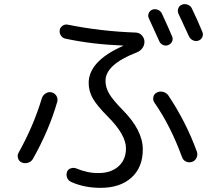

<svg xmlns="http://www.w3.org/2000/svg" viewBox="-20 -862 1040 925"><path d="M747.1 -664.1Q714.8 -735.4 697.3 -773.4Q691.4 -785.2 696.3 -797.9Q701.2 -810.5 713.9 -815.4Q726.6 -820.3 740.2 -814.9Q753.9 -809.6 759.8 -796.9Q790 -732.4 809.6 -685.5Q814.5 -673.8 809.1 -662.1Q803.7 -650.4 791 -645Q778.3 -639.6 765.1 -645.5Q752 -651.4 747.1 -664.1ZM904.3 -821.3Q929.7 -769.5 955.1 -708Q960 -695.3 954.6 -683.1Q949.2 -670.9 935.5 -666Q922.9 -662.1 910.2 -667.5Q897.5 -672.9 890.6 -686.5Q882.8 -703.1 839.8 -795.9Q834 -808.6 838.9 -821.8Q843.8 -835 856.9 -839.8Q870.1 -844.7 884.3 -839.4Q898.4 -834 904.3 -821.3ZM294.9 -675.8Q281.2 -678.7 273.4 -690.9Q265.6 -703.1 267.6 -716.8Q269.5 -729.5 281.2 -737.8Q293 -746.1 306.6 -743.2Q465.8 -710.9 634.8 -705.1Q651.4 -704.1 663.1 -691.9Q674.8 -679.7 675.8 -663.1Q676.8 -645.5 666.5 -630.9Q656.2 -616.2 638.7 -609.4Q487.3 -550.8 488.3 -471.7Q488.3 -441.4 505.4 -411.6Q522.5 -381.8 570.3 -333Q668 -234.4 668 -142.6Q668 -55.7 613.3 -6.3Q558.6 43 464.8 43Q385.7 43 323.2 14.6Q309.6 8.8 303.7 -4.9Q297.9 -18.6 302.7 -33.2Q306.6 -45.9 320.3 -50.8Q334 -55.7 346.7 -50.8Q403.3 -27.3 455.1 -28.3Q514.6 -28.3 550.8 -60.5Q586.9 -92.8 586.9 -147.5Q586.9 -212.9 499 -300.8Q447.3 -352.5 427.2 -387.7Q407.2 -422.9 407.2 -461.9Q407.2 -567.4 572.3 -640.6Q573.2 -640.6 573.2 -641.6Q573.2 -642.6 571.3 -642.6Q422.9 -648.4 294.9 -675.8ZM856.4 -106.4Q801.8 -255.9 723.6 -368.2Q715.8 -379.9 718.8 -394.5Q721.7 -409.2 735.4 -416Q749 -423.8 765.6 -419.4Q782.2 -415 791 -402.3Q877 -273.4 928.7 -130.9Q933.6 -116.2 926.8 -101.6Q919.9 -86.9 904.8 -82Q889.6 -77.1 875.5 -84Q861.3 -90.8 856.4 -106.4ZM181.6 -388.7Q186.5 -403.3 200.2 -412.1Q213.9 -420.9 229 -417Q244.1 -413.1 252 -399.9Q259.8 -386.7 255.9 -372.1Q216.8 -235.4 138.7 -96.7Q130.9 -83 115.2 -78.1Q99.6 -73.2 85 -79.1Q71.3 -85 66.9 -99.1Q62.5 -113.3 69.3 -126Q141.6 -254.9 181.6 -388.7Z"/></svg>

Font: Rounded-X Mgen+ 2m regular
Style: Regular
Weight: 400
Designer: [Source Han Sans]
Ryoko NISHIZUKA  (kana & ideographs); Paul D. Hunt (Latin, Greek & Cyrillic); Wenlong ZHANG  (bopomofo
Version: Version 1.059.20150602